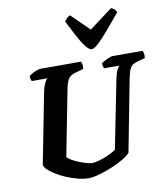

<svg xmlns="http://www.w3.org/2000/svg" viewBox="-103 -1078 1016 1164"><g transform="rotate(-10 405.0 -496.0)"><path d="M348 0Q318 0 282.5 -9Q247 -18 212 -33Q177 -48 149 -65.5Q121 -83 104 -100Q87 -117 88 -130L172 -561Q178 -592 188 -613Q198 -634 207 -640H110Q108 -645 105 -652.5Q102 -660 103 -671Q111 -679 125 -686.5Q139 -694 153 -699Q167 -704 173 -704H424Q427 -700 430 -688.5Q433 -677 430 -658L383 -645Q352 -637 338 -619Q324 -601 316 -559L236 -149Q246 -139 265 -128Q284 -117 307 -108Q330 -99 351 -93Q372 -87 383 -87Q404 -87 432.5 -95.5Q461 -104 489 -117Q517 -130 534 -142L617 -560Q624 -596 633.5 -616Q643 -636 651 -640H555Q554 -643 551 -652Q548 -661 548 -671Q555 -678 569.5 -685.5Q584 -693 598 -698.5Q612 -704 618 -704H804Q806 -699 809 -688Q812 -677 809 -658L766 -647Q749 -642 736 -635Q723 -628 714 -610Q705 -592 697 -552L612 -110Q599 -94 567 -75Q535 -56 494 -39Q453 -22 414 -11Q375 0 348 0ZM502 -767Q487 -767 466 -793.5Q445 -820 421.5 -864.5Q398 -909 372 -960Q380 -971 387.5 -979.5Q395 -988 408 -992L517 -885L660 -992Q674 -987 682 -978.5Q690 -970 693 -961Q650 -909 612 -864.5Q574 -820 546 -793.5Q518 -767 502 -767Z"/></g></svg>

Font: Texturina Medium 12pt ExtraBold
Style: Italic
Weight: 800
Italic angle: -11°
Version: Version 1.002